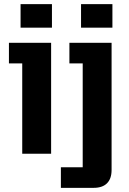

<svg xmlns="http://www.w3.org/2000/svg" viewBox="-20 -740 622 924"><path d="M87 -435H23V-534H226V0H87ZM79 -720H230V-607H79ZM273 65H378V-435H314V-534H517V78Q517 120 495 142Q473 164 431 164H273ZM370 -720H521V-607H370Z"/></svg>

Font: Mozilla Text BETA
Style: Bold
Weight: 700
Designer: Studio DRAMA
Foundry: Studio DRAMA
Version: Version 0.100